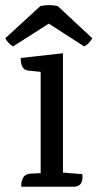

<svg xmlns="http://www.w3.org/2000/svg" viewBox="-38 -712 372 732"><path d="M182 -689 314 -566Q300 -543 283 -535L148 -622L12 -535Q-6 -545 -18 -566L116 -689Q150 -696 182 -689ZM243 0H43V-8Q43 -18 48 -30Q55 -48 78 -50L117 -52V-438L69 -443Q41 -446 41 -491L202 -509V-54L276 -48Q281 0 243 0Z"/></svg>

Font: Karma Medium
Style: Regular
Weight: 500
Designer: Joana Correia
Foundry: Indian Type Foundry
Version: Version 1.202;PS 1.0;hotconv 1.0.78;makeotf.lib2.5.61930; tt